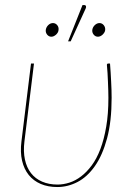

<svg xmlns="http://www.w3.org/2000/svg" viewBox="-20 -746 538 774"><path d="M61 0ZM117 -490 78.5 -176Q73.5 -135 80.5 -102.8Q87.5 -70.5 105 -48Q122.5 -25.5 149.8 -13.8Q177 -2 212 -2Q235.5 -2 259.8 -9.8Q284 -17.5 306.8 -34.8Q329.5 -52 349.8 -79.2Q370 -106.5 384.8 -145.5Q399.5 -184.5 408.2 -235.5Q417 -286.5 417 -351.5Q417 -364 416.5 -381Q416 -398 415.2 -416Q414.5 -434 413.5 -451.5Q412.5 -469 411 -483Q410.5 -486.5 412.2 -488.2Q414 -490 416 -490H423.5Q425 -472.5 426 -454.2Q427 -436 428 -418Q429 -400 429.5 -383.2Q430 -366.5 430 -352Q430 -256 411.5 -187.8Q393 -119.5 362.2 -76Q331.5 -32.5 292.2 -12.2Q253 8 211 8Q173.5 8 144.2 -4.5Q115 -17 96 -40.5Q77 -64 69 -98.2Q61 -132.5 66.5 -176L105 -490ZM404 -625Q403.5 -619.5 400.5 -614.8Q397.5 -610 393.5 -606.2Q389.5 -602.5 384.5 -600.2Q379.5 -598 375 -598Q364.5 -598 357.8 -606.2Q351 -614.5 352 -625Q353.5 -636.5 362.2 -644.8Q371 -653 381 -653Q391 -653 398 -644.8Q405 -636.5 404 -625ZM216 -625Q215.5 -619.5 212.8 -614.8Q210 -610 205.8 -606.2Q201.5 -602.5 196.8 -600.2Q192 -598 187 -598Q177 -598 170.2 -606.2Q163.5 -614.5 164.5 -625Q166 -636.5 174.5 -644.8Q183 -653 193.5 -653Q203.5 -653 210.5 -644.8Q217.5 -636.5 216 -625ZM254.5 -579.5 312.5 -725.5H321Q325 -725.5 326.5 -721.5Q328 -717.5 325.5 -712L265 -579.5Z"/></svg>

Font: Lato Hairline
Style: Italic
Weight: 100
Italic angle: -7°
Designer: Lukasz Dziedzic
Foundry: tyPoland Lukasz Dziedzic
Version: Version 2.007; 2014-02-27